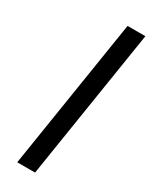

<svg xmlns="http://www.w3.org/2000/svg" viewBox="-218 -815 734 933"><g transform="rotate(30 149.0 -349.0)"><path d="M65 72 198 -770H298L165 72Z"/></g></svg>

Font: Exo Thin SemiBold
Style: Italic
Weight: 600
Italic angle: -9°
Version: Version 2.000